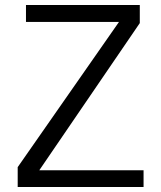

<svg xmlns="http://www.w3.org/2000/svg" viewBox="-20 -745 640 765"><path d="M50.5 -79 454 -657.5H83.5V-725H537V-653L136.5 -66.5H552V0H50.5Z"/></svg>

Font: JuliaMono Light
Style: Regular
Weight: 300
Monospace: yes
Designer: cormullion
Foundry: corm
Version: Version 0.054; ttfautohint (v1.8.4)